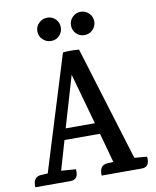

<svg xmlns="http://www.w3.org/2000/svg" viewBox="-95 -951 830 1023"><g transform="rotate(-10 320.5 -439.5)"><path d="M589 0H371V-8Q371 -55 410 -59L445 -61L401 -221H209L163 -63L242 -57Q248 0 203 0H12V-8Q12 -55 51 -59L90 -61L282 -682Q320 -686 369 -682L559 -63L627 -57Q633 0 589 0ZM226 -281H384L307 -557ZM294 -816Q294 -790 276 -771.5Q258 -753 231.5 -753Q205 -753 186 -771.5Q167 -790 167 -816Q167 -842 186 -860.5Q205 -879 231.5 -879Q258 -879 276 -860.5Q294 -842 294 -816ZM475 -816Q475 -790 456.5 -771.5Q438 -753 411.5 -753Q385 -753 367 -771.5Q349 -790 349 -816Q349 -842 367.5 -860.5Q386 -879 412 -879Q438 -879 456.5 -860.5Q475 -842 475 -816Z"/></g></svg>

Font: Karma SemiBold
Style: Regular
Weight: 600
Designer: Joana Correia
Foundry: Indian Type Foundry
Version: Version 1.202;PS 1.0;hotconv 1.0.78;makeotf.lib2.5.61930; tt